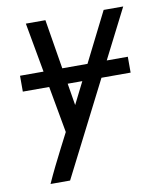

<svg xmlns="http://www.w3.org/2000/svg" viewBox="-83 -598 741 870"><g transform="rotate(-10 288.0 -162.5)"><path d="M79 205H169L543 -530H453L251 -128L185 -530H95L188 -15L152 55Q133 92 114.5 129.5Q96 167 79 205ZM28 -229H524V-302H28Z"/></g></svg>

Font: Iosevka Sparkle Oblique
Style: Regular
Weight: 400
Italic angle: -9°
Designer: Belleve Invis
Foundry: Belleve Invis
Version: Version 4.5.0; ttfautohint (v1.8.3)